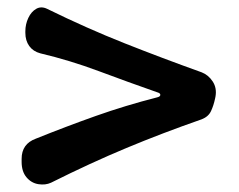

<svg xmlns="http://www.w3.org/2000/svg" viewBox="-20 -507 640 515"><path d="M557 -243Q553 -224 546 -209Q539 -194 521 -187Q415 -150 319 -110Q223 -70 117 -17Q102 -10 83 -13Q64 -16 51 -31.5Q38 -47 38 -73V-81Q38 -121 76 -135Q158 -168 237 -196Q316 -224 402 -246Q410 -248 410 -252.5Q410 -257 403 -259Q323 -287 245.5 -316Q168 -345 88 -364Q69 -369 58.5 -383.5Q48 -398 48 -419V-423Q48 -442 56 -459Q64 -476 77.5 -483.5Q91 -491 107 -483Q213 -431 314 -391Q415 -351 521 -313Q539 -306 550.5 -288.5Q562 -271 558 -248Z"/></svg>

Font: Winky Sans SemiBold
Style: Regular
Weight: 600
Designer: Simon Atzbach
Foundry: typofactur
Version: Version 1.205